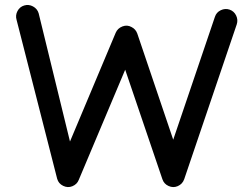

<svg xmlns="http://www.w3.org/2000/svg" viewBox="-20 -725 1010 769"><path d="M77.1 -703.1Q95.2 -708.5 112.3 -699.2Q129.4 -689.9 134.8 -671.9L260.3 -158.2L443.4 -593.8Q451.2 -611.8 470.2 -619.1Q489.3 -626.5 506.8 -616.7Q523.4 -608.4 529.8 -590.8L673.8 -165.5L840.8 -657.7Q846.7 -675.8 864.3 -684.1Q881.8 -692.4 899.4 -686.5Q917.5 -680.2 925.8 -662.8Q934.1 -645.5 928.2 -627.4L717.8 -7.3Q710.9 12.2 691.9 20.5Q673.8 28.3 655.3 20Q636.7 11.7 630.4 -7.3L481.4 -445.8L295.4 -4.4Q288.6 13.2 269.5 21Q251.5 28.3 232.9 19.3Q214.4 10.3 209 -8.8L46.4 -645.5Q41 -663.6 50 -680.7Q59.1 -697.8 77.1 -703.1Z"/></svg>

Font: Mikhak-FD Medium
Style: Regular
Weight: 500
Designer: Amin Abedi
Version: Version 3.2